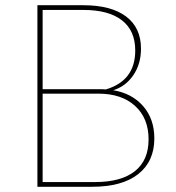

<svg xmlns="http://www.w3.org/2000/svg" viewBox="-20 -714 673 734"><path d="M123 0V-694H299Q405 -694 462 -651Q519 -608 519 -528Q519 -470 490 -427Q461 -384 413 -369Q485 -357 527.5 -308Q570 -259 570 -185Q570 -97 508.5 -48.5Q447 0 332 0ZM366 -373Q378 -373 384 -372Q497 -405 497 -521Q497 -597 446 -636.5Q395 -676 299 -676H143V-373ZM143 -18H343Q443 -18 495.5 -59.5Q548 -101 548 -181Q548 -262 496.5 -309Q445 -356 356 -356H143Z"/></svg>

Font: Cantarell Thin
Style: Regular
Weight: 100
Designer: Dave Crossland, Nikolaus Waxweiler, Florian Fecher, Jacques Le Bailly, Eben Sorkin, Alexei Vanyashin, Alexios Zavras, Em
Version: Version 0.303